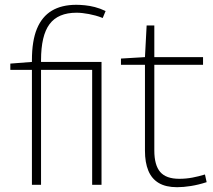

<svg xmlns="http://www.w3.org/2000/svg" viewBox="-20 -770 889 800"><path d="M113 0V-479H23V-505L113 -512V-519Q113 -600 134 -650.5Q155 -701 196 -725.5Q237 -750 298 -750Q314 -750 334 -748Q354 -746 375.5 -740.5Q397 -735 420 -724L408 -695Q393 -701 378.5 -705Q364 -709 350.5 -711.5Q337 -714 324 -715.5Q311 -717 299 -717Q222 -717 186.5 -669.5Q151 -622 151 -519V-512H403V0H364V-479H151V0Z M718 10Q671 10 641.5 -7.5Q612 -25 598 -59Q584 -93 584 -142V-500H484V-526L584 -532L591 -664H623V-532H826V-500H623V-143Q623 -82 647.5 -53.5Q672 -25 727 -25Q755 -25 781.5 -30Q808 -35 834 -43L841 -11Q807 0 775.5 5Q744 10 718 10Z"/></svg>

Font: Georama ExtraLight
Style: Regular
Weight: 250
Version: Version 1.001